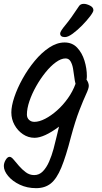

<svg xmlns="http://www.w3.org/2000/svg" viewBox="-35 -712 530 999"><path d="M153 267Q106 267 68 249Q30 231 7.5 204Q-15 177 -15 152Q-15 136 -5.5 120Q4 104 15 104Q24 104 36 118.5Q48 133 64 151.5Q80 170 99.5 184.5Q119 199 143 199Q169 199 188 179.5Q207 160 220.5 129Q234 98 243.5 63Q253 28 260 -3Q267 -34 272 -53Q194 5 145 5Q112 5 84.5 -13.5Q57 -32 40.5 -62Q24 -92 24 -127Q24 -160 39.5 -206.5Q55 -253 82.5 -302.5Q110 -352 145.5 -395Q181 -438 221 -464.5Q261 -491 301 -491Q341 -491 366.5 -464Q392 -437 404.5 -396.5Q417 -356 417 -316Q417 -310 416.5 -305.5Q416 -301 415 -298Q427 -281 427 -265Q427 -252 413 -222Q399 -192 378 -138Q357 -84 334 1Q308 102 284 160Q260 218 229.5 242.5Q199 267 153 267ZM144 -78Q169 -78 200 -94Q231 -110 262 -137.5Q293 -165 318.5 -201Q344 -237 358 -276Q354 -290 351.5 -311.5Q349 -333 345 -355.5Q341 -378 332 -393Q323 -408 306 -408Q283 -408 255.5 -388Q228 -368 201.5 -335Q175 -302 153 -263Q131 -224 118 -185.5Q105 -147 105 -116Q105 -99 116 -88.5Q127 -78 144 -78ZM303 -519Q278 -519 278 -538Q278 -549 306 -582.5Q334 -616 376 -680Q379 -685 385 -688.5Q391 -692 401 -692Q415 -692 433 -683Q451 -674 451 -659Q451 -650 434 -627.5Q417 -605 392.5 -580Q368 -555 343.5 -537Q319 -519 303 -519Z"/></svg>

Font: Solitreo
Style: Regular
Weight: 400
Designer: Nathan Gross, Bryan Kirschen, Binghamton University
Foundry: Eli Heuer
Version: Version 1.100; ttfautohint (v1.8.4.7-5d5b)